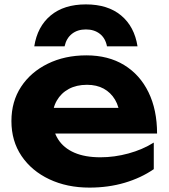

<svg xmlns="http://www.w3.org/2000/svg" viewBox="-20 -838 768 874"><path d="M387 16Q285 16 204.5 -22Q124 -60 78 -128Q32 -196 32 -287Q32 -376 76 -443Q120 -510 197.5 -548Q275 -586 373 -586Q473 -586 545 -542Q617 -498 656 -418Q695 -338 695 -230H181V-347H593L526 -305Q523 -352 503.5 -384.5Q484 -417 452 -434.5Q420 -452 376 -452Q328 -452 293 -433Q258 -414 238.5 -380Q219 -346 219 -301Q219 -244 244.5 -204Q270 -164 318.5 -143Q367 -122 437 -122Q501 -122 565 -139.5Q629 -157 680 -189V-68Q622 -28 547.5 -6Q473 16 387 16ZM606 -627H467Q460 -664 434.5 -684Q409 -704 371 -704Q333 -704 307.5 -684Q282 -664 274 -627H136Q150 -717 210.5 -767.5Q271 -818 371 -818Q471 -818 531.5 -767.5Q592 -717 606 -627Z"/></svg>

Font: Unbounded SemiBold
Style: Regular
Weight: 600
Designer: Luke Prowse, Jean-Baptiste Morizot, Fátima Lázaro, Florian Runge
Foundry: NaN
Version: Version 1.700